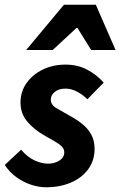

<svg xmlns="http://www.w3.org/2000/svg" viewBox="-25 -782 510 814"><path d="M169.5 12Q140.3 12 107.2 1.3Q74.2 -9.4 44.8 -30.6Q15.5 -51.8 -4.9 -82.6L64.5 -147.3Q91.9 -115.5 121.8 -101.8Q151.7 -88.2 178.5 -88.2Q197 -88.2 212.9 -94.3Q228.8 -100.5 238.2 -111Q247.5 -121.5 247.5 -135.2Q247.5 -149.6 237.9 -159.9Q228.4 -170.2 208.8 -181.6Q189.2 -192.9 160 -209.6Q120.5 -232 91.2 -266Q61.9 -299.9 61.9 -347.2Q61.9 -393.4 87.5 -429.8Q113.1 -466.2 156.5 -487.2Q200 -508.1 252.6 -508.1Q303.5 -508.1 344.1 -486.9Q384.7 -465.8 414.6 -431.6L345.5 -361.3Q326.2 -380.3 302 -393.3Q277.9 -406.3 252.3 -406.3Q224.4 -406.3 207.4 -392.6Q190.4 -378.8 190.4 -359.8Q190.4 -336.6 216 -322.5Q241.7 -308.4 272.2 -290.4Q300.9 -274.9 324.4 -255.9Q348 -236.8 362 -211.3Q376 -185.8 376 -151.1Q376 -102.3 349.6 -65.4Q323.1 -28.6 276.3 -8.3Q229.4 12 169.5 12ZM86 -570 246 -761.9H381.3L464.9 -570H361.4L303.4 -663.6H299.4L198.4 -570Z"/></svg>

Font: Source Sans 3 VF
Style: Italic
Weight: 200
Italic angle: -11°
Designer: Paul D. Hunt
Foundry: Adobe Systems Incorporated
Version: Version 3.042;hotconv 1.0.118;makeotfexe 2.5.65603